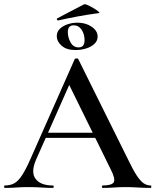

<svg xmlns="http://www.w3.org/2000/svg" viewBox="-26 -920 761 940"><path d="M179 -245 192 -270H472L479 -245ZM711 -12Q715 -12 715 -6Q715 0 711 0Q681 0 649.5 -2Q618 -4 589 -4Q556 -4 531.5 -2Q507 0 477 0Q473 0 473 -6Q473 -12 477 -12Q522 -12 531 -28Q540 -44 516 -91L307 -516L348 -583L150 -137Q124 -76 148.5 -44Q173 -12 232 -12Q237 -12 237 -6Q237 0 232 0Q202 0 177 -2Q152 -4 114 -4Q76 -4 53.5 -2Q31 0 -2 0Q-6 0 -6 -6Q-6 -12 -2 -12Q25 -12 44.5 -23Q64 -34 83 -63.5Q102 -93 125 -146L340 -631Q342 -634 349 -634Q356 -634 357 -631L602 -137Q625 -89 643 -61.5Q661 -34 677 -23Q693 -12 711 -12ZM343 -675Q300 -675 276 -696Q252 -717 252 -743Q252 -765 267.5 -779.5Q283 -794 306 -801.5Q329 -809 353 -809Q394 -809 423 -789Q452 -769 452 -741Q452 -720 436 -705Q420 -690 395 -682.5Q370 -675 343 -675ZM359 -688Q388 -688 388 -723Q388 -753 373.5 -774.5Q359 -796 335 -796Q306 -796 306 -763Q306 -737 319.5 -712.5Q333 -688 359 -688ZM259 -820Q255 -819 253 -824Q251 -829 254 -830Q293 -850 321.5 -865.5Q350 -881 386 -899Q390 -901 403.5 -895Q417 -889 432 -880Q447 -871 455.5 -864Q464 -857 459 -856Q399 -848 351.5 -839Q304 -830 259 -820Z"/></svg>

Font: Cormorant Garamond Light SemiBold
Style: Regular
Weight: 600
Version: Version 4.001